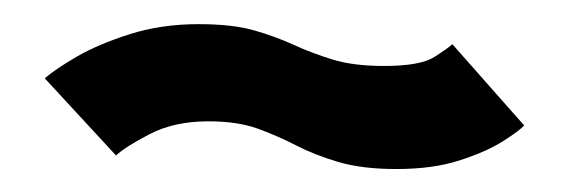

<svg xmlns="http://www.w3.org/2000/svg" viewBox="-20 -428 489 163"><path d="M316.5 -284.5Q347.5 -284.5 370 -291.8Q392.5 -299 406.8 -308Q421 -317 425 -321.5L364 -390.5Q361 -387.5 349 -379.8Q337 -372 306 -372Q280 -372 262.2 -377.5Q244.5 -383 229.2 -390Q214 -397 195.8 -402.2Q177.5 -407.5 148.5 -407.5Q117 -407.5 90.2 -399Q63.5 -390.5 45 -379.8Q26.5 -369 18 -361.5L78.5 -296Q86.5 -303.5 107.2 -314.2Q128 -325 157 -325Q181.5 -325 198.8 -318.8Q216 -312.5 231.5 -304.5Q247 -296.5 267.2 -290.5Q287.5 -284.5 316.5 -284.5Z"/></svg>

Font: Anybody SemiExpanded Medium
Style: Regular
Weight: 500
Width: 6
Version: Version 1.113;gftools[0.9.25]